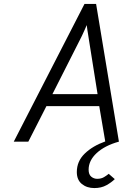

<svg xmlns="http://www.w3.org/2000/svg" viewBox="-20 -720 684 976"><path d="M459.5 236Q421.5 236 396 215.2Q370.5 194.5 370.5 154.5Q370.5 99.5 411 60.5Q451.5 21.5 515 -1L484.5 -180.5H216L124 0H50L409.5 -700H468.5L584.5 0Q512.5 20 471.5 58Q430.5 96 430.5 142.5Q430.5 167 443.8 178Q457 189 474 189Q494.5 189 509 180.2Q523.5 171.5 532.5 163.5L563.5 190.5Q547 207 521 221.5Q495 236 459.5 236ZM246.5 -241.5H476L432.5 -515Q431.5 -522 429 -537.5Q426.5 -553 424 -568.8Q421.5 -584.5 421 -592.5Q417.5 -584.5 410.8 -569.2Q404 -554 397 -539Q390 -524 385.5 -516Z"/></svg>

Font: Overpass Light
Style: Italic
Weight: 300
Italic angle: -10°
Designer: Delve Withrington, Dave Bailey, Thomas Jockin
Foundry: Delve Fonts LLC
Version: Version 4.000; ttfautohint (v1.8.3)